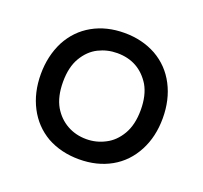

<svg xmlns="http://www.w3.org/2000/svg" viewBox="-97 -650 787 743"><g transform="rotate(20 297.0 -278.0)"><path d="M297 -18Q223 -18 165 -50Q108 -83 77 -142.5Q46 -202 46 -278Q46 -353 77 -414Q109 -474 166 -506Q223 -538 297 -538Q370 -538 428 -506Q486 -473 517 -413.5Q548 -354 548 -278Q548 -202 517 -143Q485 -82 428 -50Q371 -18 297 -18ZM297 -101Q338 -101 374 -120Q410 -138 433.5 -178Q457 -218 457 -279Q457 -339 434 -379Q387 -455 297 -455Q256 -455 220 -437Q184 -419 160.5 -379.5Q137 -340 137 -279Q137 -218 160 -178Q182 -141 217.5 -121Q253 -101 297 -101Z"/></g></svg>

Font: Huninn
Style: Regular
Weight: 400
Designer: justfont
Foundry: justfont
Version: Version 1.003